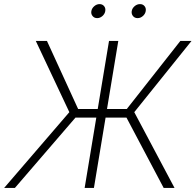

<svg xmlns="http://www.w3.org/2000/svg" viewBox="-35 -930 967 950"><path d="M550.3 -727.5 429.7 0H383.8L504.4 -727.5ZM-14.6 0 308.1 -375 142.1 -727.5H197.3L351.6 -390.6H592.3L857.4 -727.5H912.6L629.4 -375L828.6 0H774.9L590.8 -348.1H338.4L38.6 0ZM646 -840.3Q631.3 -840.3 623 -850.6Q614.7 -860.8 616.7 -875Q619.1 -889.2 631.1 -899.4Q643.1 -909.7 657.7 -909.7Q671.9 -909.7 680.2 -899.7Q688.5 -889.6 686 -875Q683.6 -860.8 671.9 -850.6Q660.2 -840.3 646 -840.3ZM445.8 -840.3Q431.6 -840.3 423.1 -850.6Q414.6 -860.8 417 -875Q419.4 -889.2 431.4 -899.4Q443.4 -909.7 457.5 -909.7Q471.7 -909.7 480 -899.7Q488.3 -889.6 485.8 -875Q483.4 -860.8 471.7 -850.6Q460 -840.3 445.8 -840.3Z"/></svg>

Font: Inter ExtraLight
Style: Italic
Weight: 250
Italic angle: -9.3988°
Designer: Rasmus Andersson
Foundry: rsms
Version: Version 4.001;git-66647c0bb